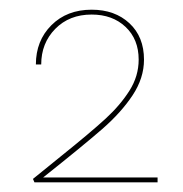

<svg xmlns="http://www.w3.org/2000/svg" viewBox="-20 -782 377 396"><path d="M305 -416V-406H51L48 -413Q65 -427 79.5 -438.5Q94 -450 106 -460Q167 -509 197.5 -537Q228 -565 247 -595Q266 -625 266 -659Q266 -701 239 -726.5Q212 -752 169 -752Q123 -752 94 -722.5Q65 -693 65 -649H54Q54 -698 86 -730Q118 -762 169 -762Q217 -762 247 -734Q277 -706 277 -659Q277 -621 253.5 -585.5Q230 -550 191 -516Q152 -482 69 -416Z"/></svg>

Font: Ysabeau Hairline
Style: Regular
Weight: 100
Designer: Christian Thalmann (Catharsis Fonts)
Version: Version 0.003